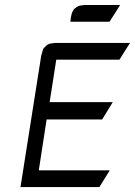

<svg xmlns="http://www.w3.org/2000/svg" viewBox="-20 -758 547 778"><path d="M63 0 147 -532.2 151.9 -549.8 154.8 -559.1 160.2 -565.9 169.9 -575.2 178.2 -580.1 187 -582 203.1 -584H506.8L463.9 -516.1H208L181.2 -344.2H437L394 -273.9H168.9L137.2 -67.9H424.8L382.8 0ZM265.1 -669.9 267.1 -687 271 -704.1 274.9 -712.9 279.8 -721.2 290 -729 298.8 -733.9 307.1 -735.8 323.2 -737.8H466.8L423.8 -669.9Z"/></svg>

Font: Petahja
Style: Italic
Weight: 400
Designer: T. Christopher White
Version: Version 1.1